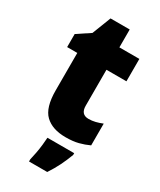

<svg xmlns="http://www.w3.org/2000/svg" viewBox="-220 -830 862 1032"><g transform="rotate(30 210.5 -314.5)"><path d="M311 -230Q332 -230 352.5 -235Q373 -240 395 -249V-114Q365 -100 332 -91.5Q299 -83 253 -83Q171 -83 126.5 -125.5Q82 -168 82 -275V-507H19V-588L99 -641L144 -757H263V-646H387V-507H263V-284Q263 -230 311 -230ZM337 -21Q322 19 304.5 54.5Q287 90 262 128H149V114Q154 94 159 67.5Q164 41 167 14Q170 -13 171 -32H337Z"/></g></svg>

Font: Noto Sans Telugu UI SemiCondensed Black
Style: Regular
Weight: 900
Width: 4
Designer: Jelle Bosma - Monotype Design Team
Foundry: Monotype Imaging Inc.
Version: Version 2.005; ttfautohint (v1.8.4.7-5d5b)